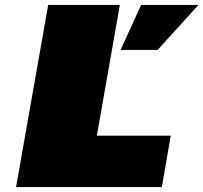

<svg xmlns="http://www.w3.org/2000/svg" viewBox="-20 -757 823 777"><path d="M45 0 175 -737H465L372 -208H671L635 0ZM468 -555 551 -737H783L618 -555Z"/></svg>

Font: Tomorrow ExtraBold
Style: Italic
Weight: 800
Italic angle: -10°
Designer: Tony de Marco, Monica Rizzolli
Foundry: Just in Type
Version: Version 2.002